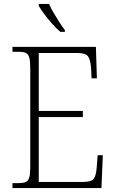

<svg xmlns="http://www.w3.org/2000/svg" viewBox="-20 -951 582 971"><path d="M285 -790Q265 -807 243.5 -831Q222 -855 204 -879.5Q186 -904 176 -921V-931H228Q237 -910 251.5 -885.5Q266 -861 281 -837.5Q296 -814 308 -799V-790ZM43 0V-25H74Q97 -25 110 -30.5Q123 -36 128 -54Q133 -72 133 -108V-605Q133 -642 128 -660Q123 -678 110.5 -683.5Q98 -689 74 -689H43V-714H465L470 -555H443L441 -602Q438 -648 425.5 -665.5Q413 -683 370 -683H176V-390H399V-359H176V-31H402Q442 -31 454 -47Q466 -63 469 -103L474 -166H500L493 0Z"/></svg>

Font: Noto Serif SemiCondensed ExtraLight
Style: Regular
Weight: 200
Width: 4
Designer: Monotype Design Team
Foundry: Monotype Imaging Inc.
Version: Version 2.014